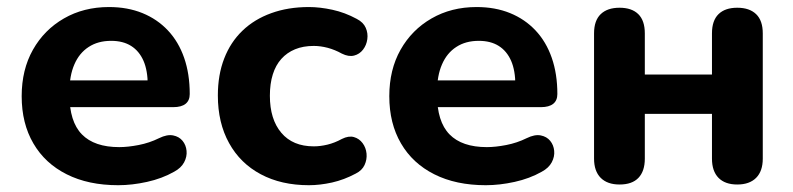

<svg xmlns="http://www.w3.org/2000/svg" viewBox="-20 -521 2276 551"><path d="M319.2 10.5Q233.5 10.5 171.4 -20.8Q109.2 -52 75.8 -109.4Q42.2 -166.8 42.2 -245Q42.2 -321 74.5 -378.2Q106.8 -435.5 163.5 -468.1Q220.2 -500.8 292.8 -500.8Q346 -500.8 388.8 -483.4Q431.5 -466 462 -433.5Q492.5 -401 508.5 -354.9Q524.5 -308.8 524.5 -251.2Q524.5 -232.5 512.5 -223Q500.5 -213.5 477.2 -213.5H162V-290.2H419.8L404 -276.2Q404 -318.5 391.8 -346.5Q379.5 -374.5 356.4 -389.1Q333.2 -403.8 299 -403.8Q261.2 -403.8 234.4 -386.2Q207.5 -368.8 193.4 -336.1Q179.2 -303.5 179.2 -257.2V-249.8Q179.2 -172 215 -135.4Q250.8 -98.8 322.2 -98.8Q346.8 -98.8 377.8 -104.8Q408.8 -110.8 436.5 -124.5Q459.5 -135.8 476.8 -132.4Q494 -129 503.9 -116.9Q513.8 -104.8 515.4 -88.1Q517 -71.5 508.4 -55.2Q499.8 -39 479.8 -28.2Q445 -8.5 401.9 1Q358.8 10.5 319.2 10.5Z M866.5 10.5Q787.2 10.5 728.4 -20.9Q669.5 -52.2 637.4 -110.4Q605.2 -168.5 605.2 -247Q605.2 -306.2 623.4 -353.1Q641.5 -400 675.8 -432.9Q710 -465.8 758.4 -483.2Q806.8 -500.8 866.5 -500.8Q898 -500.8 933.9 -493Q969.8 -485.2 1003.8 -466.8Q1022.8 -457 1029.6 -441.2Q1036.5 -425.5 1034.1 -408.5Q1031.8 -391.5 1021.8 -378.5Q1011.8 -365.5 996.1 -361.5Q980.5 -357.5 961 -367.2Q941.2 -378.2 920.4 -383.8Q899.5 -389.2 880.5 -389.2Q850 -389.2 826.8 -379.6Q803.5 -370 787.4 -352Q771.2 -334 762.9 -307.5Q754.5 -281 754.5 -246.2Q754.5 -178.5 787.4 -139.8Q820.2 -101 880.5 -101Q899.5 -101 920 -106Q940.5 -111 961 -122.2Q980.5 -132 995.8 -127.6Q1011 -123.2 1020.6 -110.2Q1030.2 -97.2 1031.9 -80.2Q1033.5 -63.2 1026.2 -47.5Q1019 -31.8 1000.8 -22.8Q967.5 -5 932.8 2.8Q898 10.5 866.5 10.5Z M1374.2 10.5Q1288.5 10.5 1226.4 -20.8Q1164.2 -52 1130.8 -109.4Q1097.2 -166.8 1097.2 -245Q1097.2 -321 1129.5 -378.2Q1161.8 -435.5 1218.5 -468.1Q1275.2 -500.8 1347.8 -500.8Q1401 -500.8 1443.8 -483.4Q1486.5 -466 1517 -433.5Q1547.5 -401 1563.5 -354.9Q1579.5 -308.8 1579.5 -251.2Q1579.5 -232.5 1567.5 -223Q1555.5 -213.5 1532.2 -213.5H1217V-290.2H1474.8L1459 -276.2Q1459 -318.5 1446.8 -346.5Q1434.5 -374.5 1411.4 -389.1Q1388.2 -403.8 1354 -403.8Q1316.2 -403.8 1289.4 -386.2Q1262.5 -368.8 1248.4 -336.1Q1234.2 -303.5 1234.2 -257.2V-249.8Q1234.2 -172 1270 -135.4Q1305.8 -98.8 1377.2 -98.8Q1401.8 -98.8 1432.8 -104.8Q1463.8 -110.8 1491.5 -124.5Q1514.5 -135.8 1531.8 -132.4Q1549 -129 1558.9 -116.9Q1568.8 -104.8 1570.4 -88.1Q1572 -71.5 1563.4 -55.2Q1554.8 -39 1534.8 -28.2Q1500 -8.5 1456.9 1Q1413.8 10.5 1374.2 10.5Z M1758 8.5Q1723 8.5 1703.9 -10.6Q1684.8 -29.8 1684.8 -65.8V-425.2Q1684.8 -462 1703.9 -480.4Q1723 -498.8 1758 -498.8Q1793 -498.8 1811.8 -480.4Q1830.5 -462 1830.5 -425.2V-307.2H2023.2V-425.2Q2023.2 -462 2042 -480.4Q2060.8 -498.8 2095.8 -498.8Q2130.8 -498.8 2149.9 -480.4Q2169 -462 2169 -425.2V-65.8Q2169 -29.8 2149.9 -10.6Q2130.8 8.5 2095.8 8.5Q2060.8 8.5 2042 -10.6Q2023.2 -29.8 2023.2 -65.8V-194.2H1830.5V-65.8Q1830.5 -29.8 1812.2 -10.6Q1794 8.5 1758 8.5Z"/></svg>

Font: Nunito ExtraLight
Style: Regular
Weight: 200
Designer: Vernon Adams
Foundry: Vernon Adams
Version: Version 3.602;April 4, 2023;FontCreator 14.0.0.2856 64-bit